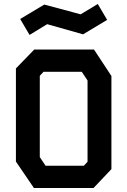

<svg xmlns="http://www.w3.org/2000/svg" viewBox="-20 -945 640 965"><path d="M152 -696 60 -601V-133L150.5 0H450L540 -95V-563L452.5 -696ZM180 -155.5V-564L198.5 -584H391L420 -540.5V-132L401.5 -112H209ZM471.5 -925 385.5 -873 202.5 -922 81.5 -849.5 128.5 -769.5 217 -823.5 397.5 -772.5 518.5 -845Z"/></svg>

Font: Kode
Style: Regular
Weight: 400
Monospace: yes
Designer: Isa Ozler
Foundry: Kadena LLC
Version: Version 1.000;gftools[0.9.28]